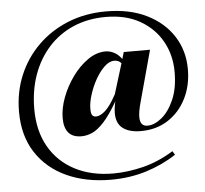

<svg xmlns="http://www.w3.org/2000/svg" viewBox="-56 -789 1021 957"><g transform="rotate(-5 454.0 -310.0)"><path d="M631 -119.5Q573 -119.5 540.8 -143.8Q508.5 -168 508.5 -220.5Q508.5 -240.5 513.5 -265.5L516.5 -278.5Q477.5 -211.5 445.8 -177.2Q414 -143 386.8 -131.2Q359.5 -119.5 333.5 -119.5Q247.5 -119.5 247.5 -218Q247.5 -266.5 267.8 -320.5Q288 -374.5 322.5 -422.2Q357 -470 400.2 -500.2Q443.5 -530.5 489 -530.5Q510.5 -530.5 531.8 -519.5Q553 -508.5 569.5 -485.5L579.5 -519.5H711L641 -262Q628.5 -217.5 628.5 -189.5Q628.5 -143.5 666 -143.5Q700 -143.5 736.5 -173Q773 -202.5 798.2 -259.5Q823.5 -316.5 823.5 -399Q823.5 -482.5 785.8 -551Q748 -619.5 676.8 -660.5Q605.5 -701.5 504.5 -701.5Q415 -701.5 342.2 -670Q269.5 -638.5 217.8 -581Q166 -523.5 138.2 -445.5Q110.5 -367.5 110.5 -274.5Q110.5 -165 156 -85.8Q201.5 -6.5 283.8 36.2Q366 79 475.5 79Q547.5 79 625.2 59.8Q703 40.5 778 -6L789.5 12.5Q721.5 57.5 639 83.2Q556.5 109 461.5 109Q336 109 239.5 64.8Q143 20.5 88.2 -63.8Q33.5 -148 33.5 -268Q33.5 -365 68.2 -448.8Q103 -532.5 166.8 -595.5Q230.5 -658.5 317.5 -693.8Q404.5 -729 509 -729Q626.5 -729 712 -686.8Q797.5 -644.5 844 -571.8Q890.5 -499 890.5 -407Q890.5 -325 857.8 -260Q825 -195 766.5 -157.2Q708 -119.5 631 -119.5ZM389 -252Q389 -229.5 394.8 -220.5Q400.5 -211.5 414.5 -211.5Q435 -211.5 460.5 -234Q486 -256.5 517 -314L563.5 -465Q550 -480.5 528.5 -480.5Q503 -480.5 478.2 -456.5Q453.5 -432.5 433.2 -396.2Q413 -360 401 -321Q389 -282 389 -252Z"/></g></svg>

Font: Newsreader Display
Style: Bold
Weight: 700
Designer: Hugues Gentile
Foundry: Production Type
Version: Version 1.001